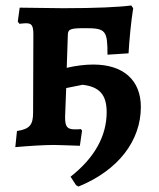

<svg xmlns="http://www.w3.org/2000/svg" viewBox="-20 -530 581 702"><path d="M321 -294C291 -294 258 -290 224 -282L228 -402C228 -425 240 -427 294 -427C367 -427 373 -417 373 -330L450 -335C453 -386 459 -450 467 -500L460 -510C414 -504 332 -500 211 -500C163 -500 92 -502 52 -502L45 -451L51 -443C60 -444 70 -445 75 -445C96 -445 102 -437 102 -403L101 -118C101 -73 88 -58 42 -51L36 8C80 4 138 0 177 0C197 0 235 2 272 3L280 -52L276 -58C268 -57 261 -57 254 -57C224 -57 218 -68 218 -103L222 -208L282 -220C343 -213 370 -184 370 -120C370 -33 326 47 238 116L258 147L267 152C412 93 495 -15 495 -139C495 -237 431 -294 321 -294Z"/></svg>

Font: Alegreya SC
Style: Bold
Weight: 700
Designer: Juan Pablo del Peral
Foundry: Huerta Tipografica
Version: Version 2.007;PS 002.007;hotconv 1.0.88;makeotf.lib2.5.64775